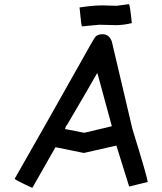

<svg xmlns="http://www.w3.org/2000/svg" viewBox="-20 -925 771 911"><path d="M465.8 -762.7Q498.5 -762.7 510.7 -727.5L608.4 -312.5Q680.7 -79.1 680.7 -61.5L592.8 -40L532.2 -234.4L377.9 -199.2L243.2 -226.6L133.8 -34.2H131.8Q49.8 -71.8 49.8 -77.1Q178.7 -302.2 356.4 -618.2Q424.8 -742.2 434.6 -752.9Q447.8 -762.7 465.8 -762.7ZM440.4 -577.1Q410.2 -522.9 297.9 -332Q293.9 -330.6 288.1 -312.5H290L379.9 -294.9L510.7 -326.2L442.4 -577.1ZM591.8 -905.3Q596.2 -905.3 605.5 -815.4Q566.4 -805.7 529.3 -805.7L451.2 -807.6L369.1 -799.8Q365.7 -799.8 357.4 -889.6Q420.4 -899.4 466.8 -899.4L533.2 -897.5Z"/></svg>

Font: ww_drahtTSB
Style: Regular
Weight: 400
Designer: Dr. Wolfgang Wiebecke
Version: Version 1.06 May 21, 2010, initial release